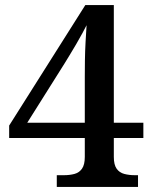

<svg xmlns="http://www.w3.org/2000/svg" viewBox="-20 -734 599 754"><path d="M203 0V-46H231Q254 -46 272.5 -51Q291 -56 302 -71.5Q313 -87 313 -118V-192H16V-241L315 -714H427V-252H543V-192H427V-118Q427 -87 438 -71.5Q449 -56 468 -51Q487 -46 509 -46H522V0ZM87 -252H313V-433Q313 -462 313.5 -497.5Q314 -533 316 -568.5Q318 -604 320 -635Q315 -625 304 -604.5Q293 -584 279.5 -561Q266 -538 253.5 -517.5Q241 -497 233 -484Z"/></svg>

Font: Noto Serif Bengali SemiBold
Style: Regular
Weight: 600
Version: Version 2.003